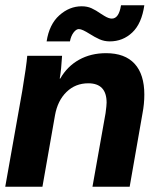

<svg xmlns="http://www.w3.org/2000/svg" viewBox="-21 -713 609 733"><path d="M64 -366Q80 -462 83 -500H216Q213 -447 207 -413H209Q236 -460 281 -485Q326 -510 384 -510Q456 -510 493 -469.5Q530 -429 530 -352Q530 -316 523 -280L474 0H332L382 -281Q386 -311 386 -321Q386 -395 316 -395Q267 -395 233 -362Q199 -329 189 -273L141 0H-1ZM291 -689Q312 -689 328.5 -681.5Q345 -674 365 -660Q368 -658 377 -652.5Q386 -647 393 -644.5Q400 -642 406 -642Q433 -642 441 -693H530Q520 -623 484 -589Q448 -555 398 -555Q377 -555 359 -563Q341 -571 319 -585Q308 -592 297.5 -597Q287 -602 280 -602Q270 -602 260 -589Q250 -576 246 -555H157Q167 -620 205.5 -654.5Q244 -689 291 -689Z"/></svg>

Font: Sarabun ExtraBold
Style: Italic
Weight: 800
Italic angle: -10°
Designer: Suppakit Chalermlarp | Katatrad Co.,Ltd.
Foundry: Cadson Demak Co.,Ltd.
Version: Version 1.000; ttfautohint (v1.6)